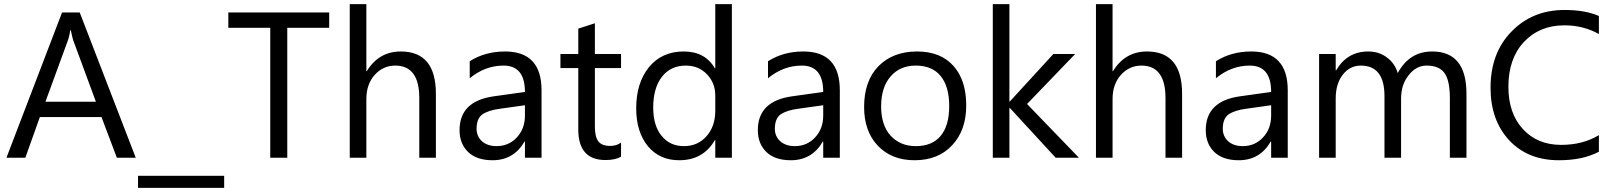

<svg xmlns="http://www.w3.org/2000/svg" viewBox="-20 -760 7774 925"><path d="M634 0H543L469 -196H172L102 0H11L279 -700H364ZM442 -270 332 -568Q330 -576 327 -587.5Q324 -599 321 -615H319Q316 -600 313.5 -588Q311 -576 308 -568L199 -270Z M1060 145H645V87H1060Z M1566 -626H1364V0H1282V-626H1080V-700H1566Z M2080 0H2000V-288Q2000 -444 1884 -444Q1826 -444 1785 -399Q1745 -354 1745 -283V0H1665V-740H1745V-417H1747Q1805 -512 1911 -512Q2080 -512 2080 -308Z M2589 0H2509V-78H2507Q2455 12 2353 12Q2277 12 2236 -27Q2194 -67 2194 -133Q2194 -273 2359 -296L2509 -317Q2509 -444 2406 -444Q2317 -444 2243 -383V-465Q2317 -512 2413 -512Q2589 -512 2589 -325ZM2509 -253 2388 -236Q2334 -229 2304 -209Q2276 -189 2276 -139Q2276 -121 2283 -105.5Q2290 -90 2302.5 -79Q2315 -68 2332.5 -62Q2350 -56 2372 -56Q2431 -56 2470 -98Q2509 -140 2509 -203Z M2972 -5Q2944 11 2897 11Q2766 11 2766 -136V-432H2680V-500H2766V-622L2846 -648V-500H2972V-432H2846V-150Q2846 -100 2863 -78.5Q2880 -57 2920 -57Q2950 -57 2972 -73Z M3506 0H3426V-85H3424Q3368 12 3252 12Q3158 12 3102 -55Q3045 -124 3045 -238Q3045 -361 3107 -437Q3169 -512 3274 -512Q3377 -512 3424 -431H3426V-740H3506ZM3426 -226V-300Q3426 -360 3386 -402Q3346 -444 3284 -444Q3211 -444 3169 -390Q3127 -336 3127 -242Q3127 -155 3167 -106Q3207 -56 3275 -56Q3342 -56 3384 -104Q3426 -152 3426 -226Z M4026 0H3946V-78H3944Q3892 12 3790 12Q3714 12 3673 -27Q3631 -67 3631 -133Q3631 -273 3796 -296L3946 -317Q3946 -444 3843 -444Q3754 -444 3680 -383V-465Q3754 -512 3850 -512Q4026 -512 4026 -325ZM3946 -253 3825 -236Q3771 -229 3741 -209Q3713 -189 3713 -139Q3713 -121 3720 -105.5Q3727 -90 3739.5 -79Q3752 -68 3769.5 -62Q3787 -56 3809 -56Q3868 -56 3907 -98Q3946 -140 3946 -203Z M4386 12Q4276 12 4209 -58Q4143 -128 4143 -244Q4143 -370 4212 -441Q4282 -512 4398 -512Q4511 -512 4573 -443Q4635 -374 4635 -252Q4635 -132 4567 -60Q4500 12 4386 12ZM4392 -444Q4315 -444 4270 -391Q4225 -339 4225 -247Q4225 -158 4270 -107Q4317 -56 4392 -56Q4471 -56 4512 -105.5Q4553 -155 4553 -249Q4553 -343 4512 -393.5Q4471 -444 4392 -444Z M5178 0H5066L4845 -240H4843V0H4763V-740H4843V-271H4845L5055 -500H5160L4928 -259Z M5675 0H5595V-288Q5595 -444 5479 -444Q5421 -444 5380 -399Q5340 -354 5340 -283V0H5260V-740H5340V-417H5342Q5400 -512 5506 -512Q5675 -512 5675 -308Z M6184 0H6104V-78H6102Q6050 12 5948 12Q5872 12 5831 -27Q5789 -67 5789 -133Q5789 -273 5954 -296L6104 -317Q6104 -444 6001 -444Q5912 -444 5838 -383V-465Q5912 -512 6008 -512Q6184 -512 6184 -325ZM6104 -253 5983 -236Q5929 -229 5899 -209Q5871 -189 5871 -139Q5871 -121 5878 -105.5Q5885 -90 5897.5 -79Q5910 -68 5927.5 -62Q5945 -56 5967 -56Q6026 -56 6065 -98Q6104 -140 6104 -203Z M7045 0H6965V-287Q6965 -371 6940 -407Q6914 -444 6853 -444Q6802 -444 6766 -397Q6730 -352 6730 -285V0H6650V-297Q6650 -444 6536 -444Q6483 -444 6449 -400Q6415 -356 6415 -285V0H6335V-500H6415V-421H6417Q6470 -512 6572 -512Q6624 -512 6662 -483Q6700 -455 6714 -408Q6770 -512 6880 -512Q7045 -512 7045 -308Z M7683 -29Q7606 12 7490 12Q7341 12 7251 -84Q7161 -181 7161 -337Q7161 -505 7262 -608Q7363 -712 7518 -712Q7617 -712 7683 -683V-596Q7608 -638 7517 -638Q7397 -638 7322 -558Q7247 -478 7247 -342Q7247 -214 7317 -138Q7387 -62 7501 -62Q7606 -62 7683 -109Z"/></svg>

Font: A_ThatdaokhamC
Style: Regular
Weight: 400
Designer: Rangsiwut Chaisin
Foundry: Rangsiwut Chaisin
Version: Version 1.000